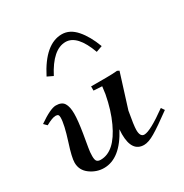

<svg xmlns="http://www.w3.org/2000/svg" viewBox="-119 -554 629 658"><g transform="rotate(-30 196.0 -225.0)"><path d="M94.7 -360.4Q145.5 -460 211.9 -460Q243.2 -460 268.1 -431.6Q293 -403.3 310.5 -356.4L286.1 -347.7Q255.9 -430.7 210 -430.7Q159.2 -430.7 117.2 -349.6ZM2.9 -225.6Q50.8 -258.8 72.3 -258.8Q95.7 -258.8 104.5 -244.6Q113.3 -230.5 113.3 -203.1Q113.3 -176.8 105.5 -128.9L96.7 -77.1Q93.8 -61.5 93.8 -45.9Q93.8 -30.3 98.6 -25.4Q103.5 -20.5 113.3 -20.5Q168.9 -20.5 208 -105.5Q228.5 -149.4 239.3 -207L243.2 -236.3L210 -238.3V-254.9H269.5Q295.9 -254.9 313.5 -256.8L321.3 -252.9L279.3 -119.1Q269.5 -65.4 269.5 -47.9Q269.5 -20.5 286.1 -20.5Q309.6 -20.5 379.9 -71.3L388.7 -58.6Q336.9 -20.5 311 -5.4Q285.2 9.8 267.6 9.8Q219.7 9.8 219.7 -60.5Q219.7 -68.4 220.7 -79.1Q173.8 9.8 109.4 9.8Q80.1 9.8 55.2 -8.3Q30.3 -26.4 30.3 -56.6Q30.3 -77.1 46.9 -127.9Q66.4 -188.5 66.4 -214.8Q66.4 -222.7 63.5 -225.6Q60.5 -228.5 53.7 -228.5Q41 -228.5 14.6 -213.9Z"/></g></svg>

Font: Kleymisska
Style: Regular
Weight: 500
Italic angle: -8°
Designer: gluk
Foundry: gluk
Version: Version 0.298